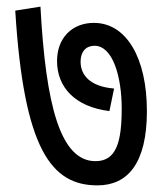

<svg xmlns="http://www.w3.org/2000/svg" viewBox="-20 -608 493 579"><path d="M423 -273C423 -432 362 -539 263 -539C197 -539 152 -493 152 -424C152 -347 204 -286 310 -273L324 -341C251 -347 223 -382 223 -422C223 -453 240 -470 265 -470C320 -470 347 -377 347 -281C347 -180 331 -122 268 -122C162 -122 118 -290 102 -588L26 -576C52 -157 135 -49 274 -49C364 -49 423 -114 423 -273Z"/></svg>

Font: Noto Sans Condensed
Style: Italic
Weight: 400
Width: 3
Italic angle: -12°
Designer: Monotype Design Team
Foundry: Monotype Imaging Inc.
Version: Version 2.013